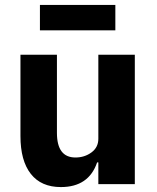

<svg xmlns="http://www.w3.org/2000/svg" viewBox="-20 -747 636 779"><path d="M142 -624V-727H448V-624ZM227 12Q147 12 105 -41.5Q63 -95 63 -195V-525H211V-208Q211 -108 286 -108Q323 -108 351 -128.5Q379 -149 379 -184V-525H527V0H379V-88H374Q340 12 227 12Z"/></svg>

Font: Anuphan
Style: Bold
Weight: 700
Designer: Mike Abbink, Paul van der Laan, Pieter van Rosmalen, Mint Tantisuwanna
Foundry: Bold Monday; Cadson Demak
Version: Version 3.002;hotconv 1.0.109;makeotfexe 2.5.65596